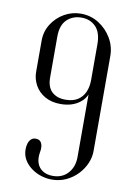

<svg xmlns="http://www.w3.org/2000/svg" viewBox="-82 -754 530 811"><g transform="rotate(10 183.0 -348.0)"><path d="M351.5 -504.9H289.2V-105.5Q289.2 -63.2 264.8 -36Q240.4 -8.8 200.1 -8.8Q174.2 -8.8 156.8 -19.8Q139.2 -30.8 132.2 -50.4Q125.1 -70 129.2 -95.6Q132.2 -108.9 131.2 -121.5Q130.1 -134.1 123.4 -142.7Q116.8 -151.2 101.9 -151.2Q89.5 -151.2 81.8 -143.3Q74 -135.4 70.7 -123.9Q67.4 -112.4 67.4 -99.8Q67.4 -74.9 79 -55.2Q90.6 -35.6 110 -21.4Q129.4 -7.1 152.5 0.1Q175.6 7.2 197.6 7.2Q231.2 7.2 259.4 -5.9Q287.6 -19.1 308.4 -41Q329.1 -62.9 340.3 -89.1Q351.5 -115.4 351.5 -140.9ZM198.9 -704.4Q161.1 -704.4 128.2 -685.7Q95.4 -667 74.9 -634.9Q54.5 -602.9 54.5 -563.1V-429.1Q54.5 -399.9 68.8 -373.2Q83.1 -346.5 111.4 -330Q139.6 -313.5 179.5 -313.5Q230.2 -313.5 263.2 -339.9Q296.2 -366.2 296.2 -410.4V-421.6L289.2 -440.4V-435.1Q289.2 -406.6 279.2 -383.9Q269.1 -361.1 248.9 -348.1Q228.6 -335.1 196.2 -335.1Q159.9 -335.1 138.3 -355.2Q116.8 -375.2 116.8 -416.8V-591.6Q116.8 -640.8 141.7 -664.6Q166.6 -688.4 204 -688.4Q241.6 -688.4 265.4 -663.9Q289.2 -639.5 289.2 -589.1V-469.8H351.5V-549.4Q351.5 -590.2 330.9 -625.4Q310.2 -660.6 275.7 -682.5Q241.1 -704.4 198.9 -704.4Z"/></g></svg>

Font: Emberly Black
Style: Regular
Weight: 900
Designer: Rajesh Rajput
Foundry: Rajesh Rajput
Version: Version 1.000